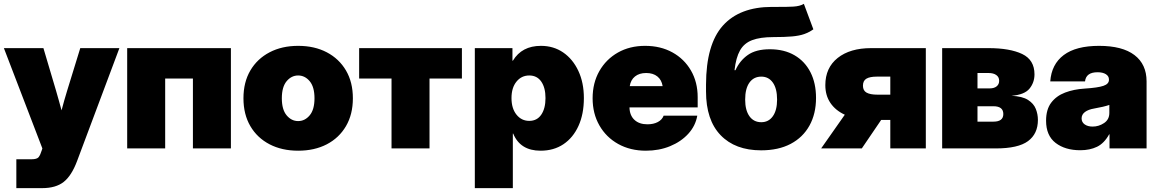

<svg xmlns="http://www.w3.org/2000/svg" viewBox="-22 -763 5956 987"><path d="M62 204.1V55.7H140.1Q167.5 55.7 176.3 45.2Q185.1 34.7 193.4 7.8L195.8 0L-2 -515.6H201.2L266.1 -296.9Q273.4 -271.5 280.5 -246.3Q287.6 -221.2 294.4 -195.8Q301.3 -221.2 308.3 -246.6Q315.4 -272 323.2 -296.9L390.6 -515.6H591.8L374 65.4Q345.7 140.6 305.2 172.4Q264.6 204.1 194.8 204.1Z M1165 -515.6V0H969.7V-359.4H827.1V0H631.8V-515.6Z M1510.7 11.7Q1427.2 11.7 1363.8 -21.2Q1300.3 -54.2 1264.9 -114.7Q1229.5 -175.3 1229.5 -257.8Q1229.5 -340.3 1264.9 -400.6Q1300.3 -460.9 1363.8 -494.1Q1427.2 -527.3 1510.7 -527.3Q1594.7 -527.3 1658 -494.1Q1721.2 -460.9 1756.6 -400.6Q1792 -340.3 1792 -257.8Q1792 -175.3 1756.6 -114.7Q1721.2 -54.2 1658 -21.2Q1594.7 11.7 1510.7 11.7ZM1510.7 -140.6Q1545.4 -140.6 1570.1 -170.2Q1594.7 -199.7 1594.7 -257.8Q1594.7 -315.9 1570.1 -345.5Q1545.4 -375 1510.7 -375Q1476.1 -375 1451.4 -345.5Q1426.8 -315.9 1426.8 -257.8Q1426.8 -199.7 1451.4 -170.2Q1476.1 -140.6 1510.7 -140.6Z M1990.7 0V-359.4H1824.2V-515.6H2352.5V-359.4H2186V0Z M2418.9 204.1V-515.6H2612.3V-451.2H2614.7Q2660.6 -527.3 2758.8 -527.3Q2823.7 -527.3 2873.3 -493.2Q2922.9 -459 2951.2 -398.4Q2979.5 -337.9 2979.5 -258.8Q2979.5 -176.8 2951.9 -116Q2924.3 -55.2 2874.5 -21.7Q2824.7 11.7 2756.8 11.7Q2652.3 11.7 2616.2 -76.2H2614.3V204.1ZM2698.7 -141.6Q2738.8 -141.6 2760.5 -173.6Q2782.2 -205.6 2782.2 -258.8Q2782.2 -312 2760.5 -343.5Q2738.8 -375 2698.7 -375Q2658.7 -375 2633.1 -343.5Q2607.4 -312 2607.4 -258.8Q2607.4 -205.6 2633.1 -173.6Q2658.7 -141.6 2698.7 -141.6Z M3298.3 11.7Q3218.3 11.7 3156.2 -22.7Q3094.2 -57.1 3059.3 -118.2Q3024.4 -179.2 3024.4 -257.8Q3024.4 -336.9 3059.1 -397.7Q3093.8 -458.5 3154.5 -492.9Q3215.3 -527.3 3294.4 -527.3Q3373.5 -527.3 3434.6 -493.7Q3495.6 -460 3530 -400.4Q3564.5 -340.8 3564.5 -263.2V-210.9H3213.9Q3214.8 -169.9 3239.3 -147Q3263.7 -124 3306.2 -124Q3337.4 -124 3359.6 -135.7Q3381.8 -147.5 3389.6 -168.5H3562.5Q3553.2 -115.7 3516.1 -75.2Q3479 -34.7 3422.6 -11.5Q3366.2 11.7 3298.3 11.7ZM3215.3 -320.3H3384.3Q3379.4 -352.1 3357.4 -369.9Q3335.4 -387.7 3299.8 -387.7Q3264.2 -387.7 3242.2 -369.9Q3220.2 -352.1 3215.3 -320.3Z M4110.4 -743.2 4159.2 -612.3Q4137.2 -596.7 4112.3 -587.9Q4087.4 -579.1 4050 -575.7Q4012.7 -572.3 3953.1 -572.3Q3885.7 -572.3 3844.5 -556.6Q3803.2 -541 3782.2 -503.9Q3761.2 -466.8 3753.9 -402.3H3758.8Q3780.8 -451.2 3822.5 -480.5Q3864.3 -509.8 3935.5 -509.8Q4009.3 -509.8 4062.5 -478.8Q4115.7 -447.8 4144.3 -391.6Q4172.9 -335.4 4172.9 -259.8Q4172.9 -178.2 4139.2 -117.4Q4105.5 -56.6 4042.5 -23.4Q3979.5 9.8 3890.6 9.8Q3757.3 9.8 3682.4 -68.1Q3607.4 -146 3607.4 -293V-328.1Q3607.9 -535.6 3694.3 -631.6Q3780.8 -727.5 3946.3 -727.5Q3953.6 -727.5 3960.4 -727.5Q3967.3 -727.5 3973.6 -727.5Q4020.5 -727.1 4055.4 -729Q4090.3 -731 4110.4 -743.2ZM3891.6 -134.8Q3929.2 -134.8 3950.9 -165.5Q3972.7 -196.3 3972.7 -251Q3972.7 -307.6 3950.9 -338.4Q3929.2 -369.1 3891.6 -369.1Q3852.5 -369.1 3830.6 -338.4Q3808.6 -307.6 3808.6 -251Q3808.6 -196.3 3830.6 -165.5Q3852.5 -134.8 3891.6 -134.8Z M4737.3 0H4554.7V-146.5H4507.8L4408.2 0H4199.2L4320.8 -173.3Q4272.9 -195.3 4246.8 -233.9Q4220.7 -272.5 4220.7 -325.2Q4220.7 -414.6 4284.2 -465.1Q4347.7 -515.6 4456.1 -515.6H4737.3ZM4554.7 -276.4V-369.1H4485.4Q4449.7 -369.1 4431.9 -358.6Q4414.1 -348.1 4414.1 -322.3Q4414.1 -297.4 4432.6 -286.9Q4451.2 -276.4 4488.3 -276.4Z M4821.3 0V-515.6H5059.6Q5169.4 -515.6 5232.7 -485.4Q5295.9 -455.1 5295.9 -380.9Q5295.9 -338.9 5270.3 -307.4Q5244.6 -275.9 5177.7 -270.5Q5233.4 -268.1 5262.7 -249.3Q5292 -230.5 5302.7 -203.1Q5313.5 -175.8 5313.5 -146.5Q5313.5 -75.2 5262.7 -37.6Q5211.9 0 5096.7 0ZM5002.9 -137.7H5085Q5135.7 -137.7 5135.7 -176.8Q5135.7 -216.8 5085 -216.8H5002.9ZM5002.9 -308.6H5065.4Q5088.4 -308.6 5101.3 -319.1Q5114.3 -329.6 5114.3 -347.7Q5114.3 -366.7 5099.6 -377.2Q5085 -387.7 5059.6 -387.7H5002.9Z M5531.2 9.3Q5453.6 9.3 5404.5 -28.3Q5355.5 -65.9 5355.5 -142.6Q5355.5 -200.2 5381.8 -235.1Q5408.2 -270 5453.1 -287.1Q5498 -304.2 5553.7 -307.6Q5622.1 -312 5650.4 -321.8Q5678.7 -331.5 5678.7 -352.5V-354.5Q5678.7 -371.6 5662.8 -381.6Q5647 -391.6 5620.1 -391.6Q5561 -391.6 5555.7 -344.7H5377Q5383.3 -432.6 5446.3 -480Q5509.3 -527.3 5627.9 -527.3Q5747.6 -527.3 5809.8 -480Q5872.1 -432.6 5872.1 -344.7V0H5681.6V-72.3H5679.7Q5654.3 -26.4 5617.4 -8.5Q5580.6 9.3 5531.2 9.3ZM5594.7 -112.3Q5626.5 -112.3 5653.6 -130.4Q5680.7 -148.4 5680.7 -182.6V-223.6Q5652.8 -213.9 5602.5 -205.1Q5572.8 -200.2 5555.4 -187.3Q5538.1 -174.3 5538.1 -154.3Q5538.1 -134.8 5554 -123.5Q5569.8 -112.3 5594.7 -112.3Z"/></svg>

Font: Inter Display Black
Style: Regular
Weight: 900
Designer: Rasmus Andersson
Foundry: rsms
Version: Version 4.000;git-a52131595